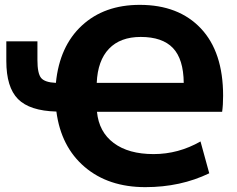

<svg xmlns="http://www.w3.org/2000/svg" viewBox="-20 -760 974 790"><path d="M378 -419H736Q735 -517 691.5 -562.5Q648 -608 559 -608Q475 -608 428.5 -559.5Q382 -511 378 -419ZM210 -419Q225 -570 317 -655Q409 -740 555 -740Q715 -740 806.5 -643Q898 -546 898 -366Q898 -328 894 -300H379Q387 -217 448 -171.5Q509 -126 612 -126Q714 -126 805 -178L841 -47Q723 10 578 10Q426 10 328.5 -73Q231 -156 212 -301Q102 -304 54 -352.5Q6 -401 6 -509V-590H134V-513Q134 -458 149 -439.5Q164 -421 210 -419Z"/></svg>

Font: Mplus 1p ExtraBold
Style: Regular
Weight: 800
Version: Version 1.061